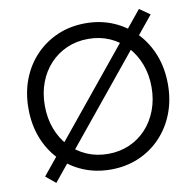

<svg xmlns="http://www.w3.org/2000/svg" viewBox="-83 -818 946 931"><g transform="rotate(-10 389.5 -352.5)"><path d="M120 27.9 71.8 -11.9 660.8 -733.2 712.3 -697.4ZM392.7 10Q318.4 10 255.7 -16.7Q193 -43.3 146.5 -91.8Q100 -140.3 74.7 -205.8Q49.4 -271.3 49.4 -349.7Q49.4 -428 74.7 -493.7Q100 -559.3 146.5 -607.8Q193 -656.3 255.7 -683.2Q318.4 -710 392.7 -710Q467 -710 529.7 -683.2Q592.4 -656.3 638.9 -607.7Q685.4 -559 710.7 -493.3Q736 -427.7 736 -349.7Q736 -272 710.7 -206.5Q685.4 -141 638.9 -92.2Q592.4 -43.3 529.7 -16.7Q467 10 392.7 10ZM392.7 -67Q450.1 -67 498 -88Q545.9 -109.1 581.1 -147.1Q616.3 -185.1 635.8 -236.9Q655.4 -288.6 655.4 -349.7Q655.4 -411.1 635.8 -462.6Q616.3 -514.2 581.1 -552.6Q545.9 -590.9 498 -612Q450.1 -633 392.7 -633Q335.6 -633 287.6 -612Q239.5 -590.9 204.1 -552.9Q168.7 -514.8 149.4 -463.3Q130 -411.7 130 -349.7Q130 -288.6 149.4 -236.5Q168.7 -184.5 204.1 -146.8Q239.5 -109.1 287.6 -88Q335.6 -67 392.7 -67Z"/></g></svg>

Font: Lexend Medium
Style: Regular
Weight: 500
Designer: Bonnie Shaver-Troup, Thomas Jockin
Foundry: Lexend
Version: Version 1.005